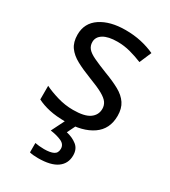

<svg xmlns="http://www.w3.org/2000/svg" viewBox="-192 -733 862 975"><g transform="rotate(30 239.5 -246.0)"><path d="M434 -241Q434 -163 376 -123Q318 -83 220 -83Q164 -83 123.5 -92Q83 -101 52 -117V-197Q84 -181 129.5 -167.5Q175 -154 222 -154Q289 -154 319 -175.5Q349 -197 349 -233Q349 -253 338 -269Q327 -285 298.5 -301Q270 -317 217 -337Q165 -357 128 -377Q91 -397 71 -425Q51 -453 51 -497Q51 -565 106.5 -602Q162 -639 252 -639Q301 -639 343.5 -629.5Q386 -620 423 -603L393 -533Q359 -547 322 -557Q285 -567 246 -567Q192 -567 163.5 -549.5Q135 -532 135 -502Q135 -480 148 -464.5Q161 -449 191.5 -434.5Q222 -420 273 -400Q324 -381 360 -361Q396 -341 415 -312.5Q434 -284 434 -241ZM339 46Q339 94 302 120.5Q265 147 191 147Q159 147 141 142V87Q150 89 165 90.5Q180 92 194 92Q230 92 249 82.5Q268 73 268 48Q268 22 241.5 10Q215 -2 177 -7L220 -93H278L252 -40Q288 -32 313.5 -12Q339 8 339 46Z"/></g></svg>

Font: Noto Sans Kannada UI
Style: Regular
Weight: 400
Designer: Jelle Bosma - Monotype Design Team
Foundry: Monotype Imaging Inc.
Version: Version 2.005; ttfautohint (v1.8.4.7-5d5b)